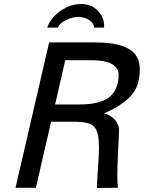

<svg xmlns="http://www.w3.org/2000/svg" viewBox="-20 -933 715 954"><path d="M378.9 -414.1Q457 -414.1 504.4 -438.2Q551.8 -462.4 565.9 -523.9Q569.8 -545.9 569.6 -562.7Q569.3 -579.6 560.8 -591.8Q552.2 -604 540.8 -612.1Q529.3 -620.1 511.2 -625Q493.2 -629.9 473.6 -631.8Q454.1 -633.8 429.2 -633.8H304.2L253.9 -414.1ZM565.9 0 461.9 1Q461.9 -29.8 465.6 -79.6Q469.2 -129.4 470.9 -163.8Q472.7 -198.2 470.5 -234.1Q468.3 -270 456.1 -291.7Q443.8 -313.5 420.9 -319.8Q390.6 -328.1 353 -328.1H233.9L158.2 0H57.1L224.1 -722.2H453.1Q586.9 -722.2 639.2 -676.3Q691.4 -630.4 667 -524.9Q646 -433.6 496.1 -369.1Q520.5 -365.7 543.5 -345.2Q566.4 -324.7 571.8 -292Q572.3 -289.1 566.2 -167.2Q560.1 -45.4 565.9 0ZM497.1 -795.9H446.8Q447.3 -817.9 422.6 -833.5Q397.9 -849.1 369.1 -849.1Q340.3 -849.1 308.3 -833.5Q276.4 -817.9 267.1 -795.9H214.8Q231.9 -845.2 280.8 -879.2Q329.6 -913.1 382.8 -913.1Q434.1 -913.1 467 -878.9Q500 -844.7 497.1 -795.9Z"/></svg>

Font: Perun
Style: Italic
Weight: 400
Italic angle: -12°
Foundry: Stefan Peev, Context Ltd
Version: Version 001.000